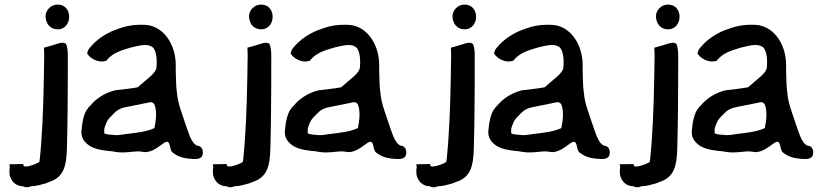

<svg xmlns="http://www.w3.org/2000/svg" viewBox="-20 -675 3592 838"><path d="M21 42 23 56C20 66 21 76 22 87V88C27 113 47 138 80 138C91 144 103 144 115 138C136 138 159 131 177 126H178C186 123 194 119 200 117H201C257 96 270 51 272 -26C273 -74 275 -141 275 -194C276 -273 276 -354 276 -431C276 -452 274 -469 269 -482C253 -498 230 -481 172 -467V-463C172 -451 173 -441 173 -433C171 -293 169 -177 160 -52C157 -24 156 8 152 31C148 38 82 63 82 46V41ZM179 -605C179 -573 198 -547 232 -547C265 -547 282 -575 282 -602C282 -625 269 -655 231 -655C202 -655 179 -630 179 -605Z M335 -98C335 -84 339 -70 350 -57C374 -28 411 -21 454 -16H455C474 -16 488 -8 524 -10C548 -10 575 -17 598 -13C605 -12 611 -11 617 -11C672 -16 705 -77 718 -49C724 -37 722 -14 738 -6C756 7 774 15 811 18C814 18 821 19 827 19C844 20 864 16 865 -5C867 -20 861 -32 849 -38L841 -39C813 -50 802 -101 788 -138C777 -174 757 -220 753 -264L750 -290C748 -311 748 -348 747 -369V-391C747 -465 712 -528 661 -554C640 -564 626 -567 597 -567C551 -567 520 -559 479 -543C443 -529 402 -503 375 -470C370 -465 361 -453 361 -442V-440L362 -439C377 -417 408 -404 430 -407L442 -409L444 -410C448 -414 451 -418 454 -421C474 -441 499 -453 549 -467C579 -474 612 -484 635 -475L636 -474C660 -469 667 -425 663 -382C662 -355 619 -329 581 -294C549 -288 515 -285 483 -281C445 -272 408 -251 383 -224C377 -216 371 -211 365 -205V-204C345 -182 338 -138 335 -98ZM435 -94V-109C435 -116 439 -126 444 -138C452 -158 462 -164 478 -181C490 -194 505 -202 522 -206C561 -214 600 -222 636 -229C641 -230 648 -227 653 -221C666 -195 661 -146 654 -116C621 -100 573 -95 530 -90C512 -87 498 -85 488 -85C470 -87 441 -87 435 -94Z M909 42 911 56C908 66 909 76 910 87V88C915 113 935 138 968 138C979 144 991 144 1003 138C1024 138 1047 131 1065 126H1066C1074 123 1082 119 1088 117H1089C1145 96 1158 51 1160 -26C1161 -74 1163 -141 1163 -194C1164 -273 1164 -354 1164 -431C1164 -452 1162 -469 1157 -482C1141 -498 1118 -481 1060 -467V-463C1060 -451 1061 -441 1061 -433C1059 -293 1057 -177 1048 -52C1045 -24 1044 8 1040 31C1036 38 970 63 970 46V41ZM1067 -605C1067 -573 1086 -547 1120 -547C1153 -547 1170 -575 1170 -602C1170 -625 1157 -655 1119 -655C1090 -655 1067 -630 1067 -605Z M1223 -98C1223 -84 1227 -70 1238 -57C1262 -28 1299 -21 1342 -16H1343C1362 -16 1376 -8 1412 -10C1436 -10 1463 -17 1486 -13C1493 -12 1499 -11 1505 -11C1560 -16 1593 -77 1606 -49C1612 -37 1610 -14 1626 -6C1644 7 1662 15 1699 18C1702 18 1709 19 1715 19C1732 20 1752 16 1753 -5C1755 -20 1749 -32 1737 -38L1729 -39C1701 -50 1690 -101 1676 -138C1665 -174 1645 -220 1641 -264L1638 -290C1636 -311 1636 -348 1635 -369V-391C1635 -465 1600 -528 1549 -554C1528 -564 1514 -567 1485 -567C1439 -567 1408 -559 1367 -543C1331 -529 1290 -503 1263 -470C1258 -465 1249 -453 1249 -442V-440L1250 -439C1265 -417 1296 -404 1318 -407L1330 -409L1332 -410C1336 -414 1339 -418 1342 -421C1362 -441 1387 -453 1437 -467C1467 -474 1500 -484 1523 -475L1524 -474C1548 -469 1555 -425 1551 -382C1550 -355 1507 -329 1469 -294C1437 -288 1403 -285 1371 -281C1333 -272 1296 -251 1271 -224C1265 -216 1259 -211 1253 -205V-204C1233 -182 1226 -138 1223 -98ZM1323 -94V-109C1323 -116 1327 -126 1332 -138C1340 -158 1350 -164 1366 -181C1378 -194 1393 -202 1410 -206C1449 -214 1488 -222 1524 -229C1529 -230 1536 -227 1541 -221C1554 -195 1549 -146 1542 -116C1509 -100 1461 -95 1418 -90C1400 -87 1386 -85 1376 -85C1358 -87 1329 -87 1323 -94Z M1797 42 1799 56C1796 66 1797 76 1798 87V88C1803 113 1823 138 1856 138C1867 144 1879 144 1891 138C1912 138 1935 131 1953 126H1954C1962 123 1970 119 1976 117H1977C2033 96 2046 51 2048 -26C2049 -74 2051 -141 2051 -194C2052 -273 2052 -354 2052 -431C2052 -452 2050 -469 2045 -482C2029 -498 2006 -481 1948 -467V-463C1948 -451 1949 -441 1949 -433C1947 -293 1945 -177 1936 -52C1933 -24 1932 8 1928 31C1924 38 1858 63 1858 46V41ZM1955 -605C1955 -573 1974 -547 2008 -547C2041 -547 2058 -575 2058 -602C2058 -625 2045 -655 2007 -655C1978 -655 1955 -630 1955 -605Z M2111 -98C2111 -84 2115 -70 2126 -57C2150 -28 2187 -21 2230 -16H2231C2250 -16 2264 -8 2300 -10C2324 -10 2351 -17 2374 -13C2381 -12 2387 -11 2393 -11C2448 -16 2481 -77 2494 -49C2500 -37 2498 -14 2514 -6C2532 7 2550 15 2587 18C2590 18 2597 19 2603 19C2620 20 2640 16 2641 -5C2643 -20 2637 -32 2625 -38L2617 -39C2589 -50 2578 -101 2564 -138C2553 -174 2533 -220 2529 -264L2526 -290C2524 -311 2524 -348 2523 -369V-391C2523 -465 2488 -528 2437 -554C2416 -564 2402 -567 2373 -567C2327 -567 2296 -559 2255 -543C2219 -529 2178 -503 2151 -470C2146 -465 2137 -453 2137 -442V-440L2138 -439C2153 -417 2184 -404 2206 -407L2218 -409L2220 -410C2224 -414 2227 -418 2230 -421C2250 -441 2275 -453 2325 -467C2355 -474 2388 -484 2411 -475L2412 -474C2436 -469 2443 -425 2439 -382C2438 -355 2395 -329 2357 -294C2325 -288 2291 -285 2259 -281C2221 -272 2184 -251 2159 -224C2153 -216 2147 -211 2141 -205V-204C2121 -182 2114 -138 2111 -98ZM2211 -94V-109C2211 -116 2215 -126 2220 -138C2228 -158 2238 -164 2254 -181C2266 -194 2281 -202 2298 -206C2337 -214 2376 -222 2412 -229C2417 -230 2424 -227 2429 -221C2442 -195 2437 -146 2430 -116C2397 -100 2349 -95 2306 -90C2288 -87 2274 -85 2264 -85C2246 -87 2217 -87 2211 -94Z M2685 42 2687 56C2684 66 2685 76 2686 87V88C2691 113 2711 138 2744 138C2755 144 2767 144 2779 138C2800 138 2823 131 2841 126H2842C2850 123 2858 119 2864 117H2865C2921 96 2934 51 2936 -26C2937 -74 2939 -141 2939 -194C2940 -273 2940 -354 2940 -431C2940 -452 2938 -469 2933 -482C2917 -498 2894 -481 2836 -467V-463C2836 -451 2837 -441 2837 -433C2835 -293 2833 -177 2824 -52C2821 -24 2820 8 2816 31C2812 38 2746 63 2746 46V41ZM2843 -605C2843 -573 2862 -547 2896 -547C2929 -547 2946 -575 2946 -602C2946 -625 2933 -655 2895 -655C2866 -655 2843 -630 2843 -605Z M2999 -98C2999 -84 3003 -70 3014 -57C3038 -28 3075 -21 3118 -16H3119C3138 -16 3152 -8 3188 -10C3212 -10 3239 -17 3262 -13C3269 -12 3275 -11 3281 -11C3336 -16 3369 -77 3382 -49C3388 -37 3386 -14 3402 -6C3420 7 3438 15 3475 18C3478 18 3485 19 3491 19C3508 20 3528 16 3529 -5C3531 -20 3525 -32 3513 -38L3505 -39C3477 -50 3466 -101 3452 -138C3441 -174 3421 -220 3417 -264L3414 -290C3412 -311 3412 -348 3411 -369V-391C3411 -465 3376 -528 3325 -554C3304 -564 3290 -567 3261 -567C3215 -567 3184 -559 3143 -543C3107 -529 3066 -503 3039 -470C3034 -465 3025 -453 3025 -442V-440L3026 -439C3041 -417 3072 -404 3094 -407L3106 -409L3108 -410C3112 -414 3115 -418 3118 -421C3138 -441 3163 -453 3213 -467C3243 -474 3276 -484 3299 -475L3300 -474C3324 -469 3331 -425 3327 -382C3326 -355 3283 -329 3245 -294C3213 -288 3179 -285 3147 -281C3109 -272 3072 -251 3047 -224C3041 -216 3035 -211 3029 -205V-204C3009 -182 3002 -138 2999 -98ZM3099 -94V-109C3099 -116 3103 -126 3108 -138C3116 -158 3126 -164 3142 -181C3154 -194 3169 -202 3186 -206C3225 -214 3264 -222 3300 -229C3305 -230 3312 -227 3317 -221C3330 -195 3325 -146 3318 -116C3285 -100 3237 -95 3194 -90C3176 -87 3162 -85 3152 -85C3134 -87 3105 -87 3099 -94Z"/></svg>

Font: Vapor
Style: Sbd
Weight: 600
Foundry: Cannot Into Space Fonts
Version: Version 0.179